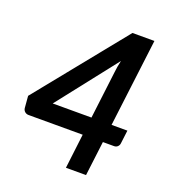

<svg xmlns="http://www.w3.org/2000/svg" viewBox="-132 -826 844 929"><g transform="rotate(20 290.0 -361.5)"><path d="M448.5 -270.5 504.5 -723H391.5L21 -264.5L26 -204C26.7 -196.3 29.8 -190.1 35.2 -185.2C40.8 -180.4 47.3 -178 55 -178H333.5L312 0H415.5L437.5 -178H494.5C502.2 -178 508.4 -180.3 513.2 -185C518.1 -189.7 520.8 -195.3 521.5 -202L530 -270.5ZM375 -515.5 345 -270.5H145.5L385.5 -576.5C382.8 -565.5 380.7 -554.8 379 -544.5C377.3 -534.2 376 -524.5 375 -515.5Z"/></g></svg>

Font: Lato
Style: Bold Italic
Weight: 700
Italic angle: -7°
Designer: Lukasz Dziedzic
Foundry: tyPoland Lukasz Dziedzic
Version: Version 2.007; 2014-02-27